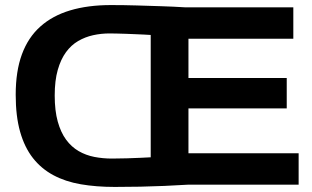

<svg xmlns="http://www.w3.org/2000/svg" viewBox="-20 -729 1230 758"><path d="M1159 0H724Q676 3 628.5 5Q581 7 533.5 8Q486 9 433 9Q360 9 299 -1.5Q238 -12 190.5 -37.5Q143 -63 110 -105Q77 -147 59.5 -208.5Q42 -270 42 -355Q42 -448 66.5 -514.5Q91 -581 139 -624Q187 -667 257 -688Q327 -709 418 -709Q470 -709 519 -707.5Q568 -706 616 -704.5Q664 -703 712 -700H1138V-576H724V-421H1112V-301H724V-124H1159ZM575 -108V-591Q564 -592 548.5 -592.5Q533 -593 514.5 -594Q496 -595 478 -595.5Q460 -596 443 -596.5Q426 -597 413 -597Q379 -597 347.5 -590Q316 -583 288.5 -567Q261 -551 240.5 -523Q220 -495 208 -453Q196 -411 196 -352Q196 -292 208 -249Q220 -206 241 -177.5Q262 -149 290.5 -132.5Q319 -116 352.5 -109.5Q386 -103 422 -103Q453 -103 481.5 -104Q510 -105 534.5 -106Q559 -107 575 -108Z"/></svg>

Font: Georama SemiExpanded SemiBold
Style: Regular
Weight: 600
Width: 6
Designer: Jean-Baptiste Levee
Foundry: Production Type
Version: Version 1.001